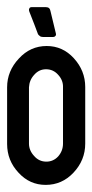

<svg xmlns="http://www.w3.org/2000/svg" viewBox="-20 -520 260 540"><path d="M108.4 0Q63.5 0 32.2 -34.2Q0 -68.4 0 -115.2Q0 -168 0 -274.4Q0 -320.3 33.2 -355.5Q65.4 -390.6 111.3 -390.6Q156.2 -390.6 187.5 -356.4Q219.7 -321.3 219.7 -275.4Q219.7 -222.7 219.7 -116.2Q219.7 -69.3 186.5 -34.2Q154.3 0 108.4 0ZM110.4 -65.4Q129.9 -65.4 143.6 -80.1Q157.2 -95.7 157.2 -116.2Q157.2 -168 157.2 -273.4Q158.2 -293.9 143.6 -309.6Q129.9 -325.2 109.4 -325.2Q89.8 -325.2 76.2 -309.6Q62.5 -294.9 61.5 -274.4Q61.5 -221.7 61.5 -116.2Q61.5 -96.7 76.2 -81.1Q89.8 -65.4 110.4 -65.4ZM70.3 -500Q83 -500 108.4 -500Q114.3 -500 118.2 -497.1Q121.1 -494.1 122.1 -488.3Q127 -467.8 136.7 -427.7Q138.7 -420.9 135.7 -418.9Q133.8 -416 128.9 -416Q119.1 -416 100.6 -416Q94.7 -416 91.8 -418.9Q88.9 -420.9 86.9 -423.8Q79.1 -445.3 62.5 -487.3Q60.5 -493.2 62.5 -496.1Q63.5 -500 70.3 -500Z"/></svg>

Font: Lega 2020-21MOD
Style: Regular
Weight: 400
Designer: SIL Open Font License
Foundry: SIL Open Font License
Version: Version 1.00;July 1, 2020;FontCreator 13.0.0.2670 32-bit